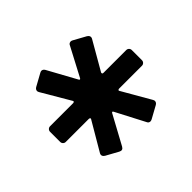

<svg xmlns="http://www.w3.org/2000/svg" viewBox="-95 -864 588 588"><g transform="rotate(45 199.0 -570.0)"><path d="M165 -405V-505Q165 -508 163 -509.5Q161 -511 159 -509L67 -455Q63 -453 61 -453Q54 -453 50 -460L28 -500Q26 -504 26 -506Q26 -513 33 -517L126 -568Q131 -571 126 -574L33 -623Q28 -625 26.5 -630Q25 -635 28 -640L50 -680Q53 -685 57.5 -686.5Q62 -688 67 -685L159 -632Q161 -631 163 -632Q165 -633 165 -636V-735Q165 -740 168.5 -743.5Q172 -747 177 -747H221Q226 -747 229.5 -743.5Q233 -740 233 -735V-636Q233 -633 235 -631.5Q237 -630 239 -632L331 -685Q335 -687 337 -687Q344 -687 348 -680L370 -640Q372 -636 372 -633Q372 -626 365 -623L271 -574Q266 -571 271 -568L365 -517Q376 -511 370 -500L348 -460Q345 -455 340.5 -453.5Q336 -452 331 -455L239 -509Q237 -511 235 -509.5Q233 -508 233 -505V-405Q233 -400 229.5 -396.5Q226 -393 221 -393H177Q172 -393 168.5 -396.5Q165 -400 165 -405Z"/></g></svg>

Font: Amber EN SemiBold
Style: Regular
Weight: 600
Designer: Jeremy Tribby
Foundry: Tribby Type
Version: Version 1.408 November 24, 2021